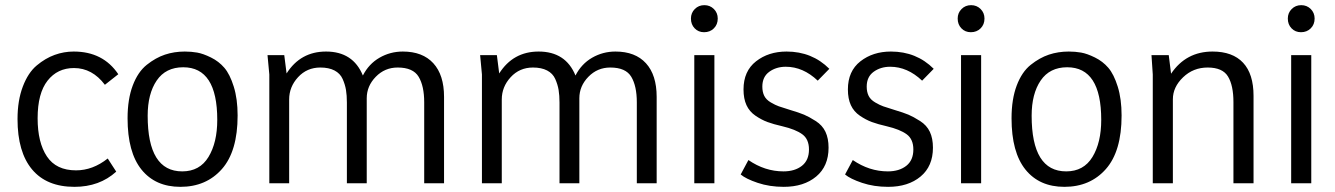

<svg xmlns="http://www.w3.org/2000/svg" viewBox="-20 -711 5180 745"><path d="M275 -50Q340 -50 398 -96L431 -45Q366 14 269 14Q161 14 104.5 -53.5Q48 -121 48 -249Q48 -321 68.5 -375Q89 -429 122.5 -457Q156 -485 192 -498Q228 -511 266 -511Q380 -511 439 -423L387 -382Q338 -447 267 -447Q203 -447 164.5 -398Q126 -349 126 -252Q126 -158 162 -104Q198 -50 275 -50Z M687 -46Q755 -46 789 -102Q823 -158 823 -246Q823 -450 691 -450Q623 -450 588 -398.5Q553 -347 553 -262Q553 -46 687 -46ZM475 -252Q475 -326 495 -379Q515 -432 549.5 -459.5Q584 -487 620 -499Q656 -511 697 -511Q722 -511 745 -507Q768 -503 798.5 -488Q829 -473 850.5 -448Q872 -423 887 -375Q902 -327 902 -263Q902 -124 841 -55Q780 14 680 14Q583 14 529 -53Q475 -120 475 -252Z M1102 0H1025V-422L1018 -497H1083L1092 -426Q1146 -511 1245 -511Q1350 -511 1388 -418Q1411 -463 1452.5 -487Q1494 -511 1543 -511Q1620 -511 1661.5 -465.5Q1703 -420 1703 -335V0H1626V-314Q1626 -377 1604.5 -413Q1583 -449 1523 -449Q1473 -449 1438 -413Q1403 -377 1403 -330V0H1326V-313Q1326 -341 1322.5 -362Q1319 -383 1309.5 -404.5Q1300 -426 1278 -437.5Q1256 -449 1223 -449Q1171 -449 1136.5 -411.5Q1102 -374 1102 -325Z M1927 0H1850V-422L1843 -497H1908L1917 -426Q1971 -511 2070 -511Q2175 -511 2213 -418Q2236 -463 2277.5 -487Q2319 -511 2368 -511Q2445 -511 2486.5 -465.5Q2528 -420 2528 -335V0H2451V-314Q2451 -377 2429.5 -413Q2408 -449 2348 -449Q2298 -449 2263 -413Q2228 -377 2228 -330V0H2151V-313Q2151 -341 2147.5 -362Q2144 -383 2134.5 -404.5Q2125 -426 2103 -437.5Q2081 -449 2048 -449Q1996 -449 1961.5 -411.5Q1927 -374 1927 -325Z M2752 0H2674V-497H2752ZM2661 -639Q2661 -661 2676 -676Q2691 -691 2713 -691Q2735 -691 2750 -676Q2765 -661 2765 -639Q2765 -616 2750 -601Q2735 -586 2712 -586Q2690 -586 2675.5 -601Q2661 -616 2661 -639Z M2854 -34 2884 -90Q2948 -46 3020 -46Q3064 -46 3091.5 -67.5Q3119 -89 3119 -131Q3119 -171 3093 -190Q3067 -209 3016 -221Q2981 -229 2958 -237.5Q2935 -246 2911.5 -262Q2888 -278 2876.5 -303Q2865 -328 2865 -364Q2865 -435 2913.5 -473Q2962 -511 3032 -511Q3131 -511 3198 -444L3153 -398Q3096 -452 3029 -452Q2992 -452 2965 -432.5Q2938 -413 2938 -375Q2938 -354 2945.5 -339Q2953 -324 2971 -313.5Q2989 -303 3002 -298.5Q3015 -294 3044 -285Q3081 -274 3100 -266Q3119 -258 3145 -241.5Q3171 -225 3183 -199.5Q3195 -174 3195 -138Q3195 -66 3147 -26Q3099 14 3021 14Q2966 14 2920 -1.5Q2874 -17 2854 -34Z M3259 -34 3289 -90Q3353 -46 3425 -46Q3469 -46 3496.5 -67.5Q3524 -89 3524 -131Q3524 -171 3498 -190Q3472 -209 3421 -221Q3386 -229 3363 -237.5Q3340 -246 3316.5 -262Q3293 -278 3281.5 -303Q3270 -328 3270 -364Q3270 -435 3318.5 -473Q3367 -511 3437 -511Q3536 -511 3603 -444L3558 -398Q3501 -452 3434 -452Q3397 -452 3370 -432.5Q3343 -413 3343 -375Q3343 -354 3350.5 -339Q3358 -324 3376 -313.5Q3394 -303 3407 -298.5Q3420 -294 3449 -285Q3486 -274 3505 -266Q3524 -258 3550 -241.5Q3576 -225 3588 -199.5Q3600 -174 3600 -138Q3600 -66 3552 -26Q3504 14 3426 14Q3371 14 3325 -1.5Q3279 -17 3259 -34Z M3787 0H3709V-497H3787ZM3696 -639Q3696 -661 3711 -676Q3726 -691 3748 -691Q3770 -691 3785 -676Q3800 -661 3800 -639Q3800 -616 3785 -601Q3770 -586 3747 -586Q3725 -586 3710.5 -601Q3696 -616 3696 -639Z M4117 -46Q4185 -46 4219 -102Q4253 -158 4253 -246Q4253 -450 4121 -450Q4053 -450 4018 -398.5Q3983 -347 3983 -262Q3983 -46 4117 -46ZM3905 -252Q3905 -326 3925 -379Q3945 -432 3979.5 -459.5Q4014 -487 4050 -499Q4086 -511 4127 -511Q4152 -511 4175 -507Q4198 -503 4228.5 -488Q4259 -473 4280.5 -448Q4302 -423 4317 -375Q4332 -327 4332 -263Q4332 -124 4271 -55Q4210 14 4110 14Q4013 14 3959 -53Q3905 -120 3905 -252Z M4531 0H4453V-422L4448 -497H4515L4524 -425Q4582 -511 4685 -511Q4763 -511 4803.5 -467.5Q4844 -424 4844 -339V0H4766V-315Q4766 -379 4745 -414Q4724 -449 4666 -449Q4610 -449 4570.5 -411Q4531 -373 4531 -326Z M5068 0H4990V-497H5068ZM4977 -639Q4977 -661 4992 -676Q5007 -691 5029 -691Q5051 -691 5066 -676Q5081 -661 5081 -639Q5081 -616 5066 -601Q5051 -586 5028 -586Q5006 -586 4991.5 -601Q4977 -616 4977 -639Z"/></svg>

Font: BreeCF
Style: Light
Weight: 300
Designer: Veronika Burian, Jos Scaglione
Foundry: TypeTogether
Version: Version 0.0.2